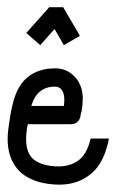

<svg xmlns="http://www.w3.org/2000/svg" viewBox="-20 -505 317 524"><path d="M129.9 -268.6Q81.1 -268.6 65.4 -215.8H154.3Q160.2 -259.8 137.7 -267.6Q133.8 -268.6 129.9 -268.6ZM131.8 -318.4Q168.9 -318.4 192.4 -285.2Q201.2 -270.5 204.1 -255.9Q205.1 -250 205.6 -244.1Q206.1 -238.3 205.6 -231.9Q205.1 -225.6 205.1 -221.2Q205.1 -216.8 204.1 -210Q203.1 -203.1 202.6 -201.2Q202.1 -199.2 200.2 -192.4L199.2 -185.5Q193.4 -167 174.8 -166H55.7Q55.7 -163.1 53.7 -156.2Q52.7 -150.4 52.7 -147.5Q45.9 -91.8 71.3 -70.3Q95.7 -50.8 141.6 -50.8Q180.7 -51.8 203.1 -75.2Q219.7 -93.8 227.5 -127H277.3Q266.6 -71.3 240.2 -42Q202.1 -1 141.6 -1Q76.2 -2 39.1 -32.2Q-7.8 -73.2 2.9 -154.3Q11.7 -225.6 27.3 -257.8Q51.8 -308.6 110.4 -317.4Q121.1 -318.4 131.8 -318.4ZM114.3 -485.4H152.3L198.2 -407.2L154.3 -381.8L128.9 -425.8L89.8 -381.8L51.8 -415Z"/></svg>

Font: Bratas-flat
Style: flat
Weight: 400
Designer: MUHAMMAD YONI
Version: Version 001.000